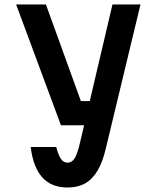

<svg xmlns="http://www.w3.org/2000/svg" viewBox="-20 -820 690 857"><path d="M185 -800 341 -369H442L409 -261H252L52 -800ZM482 -800H607L453 -160Q439 -99 416 -59.5Q393 -20 360 -1.5Q327 17 281 17Q210 17 169 -28Q128 -73 117 -164H231Q241 -126 252.5 -110Q264 -94 282 -94Q301 -94 313.5 -114Q326 -134 338 -187Z"/></svg>

Font: Martian Mono SemiCondensed Medium
Style: Regular
Weight: 500
Width: 4
Designer: Roman Shamin
Foundry: Evil Martians
Version: Version 1.000